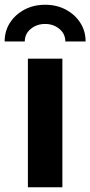

<svg xmlns="http://www.w3.org/2000/svg" viewBox="-56 -795 384 815"><path d="M62.4 0V-545.9H208.8V0ZM135.6 -774.8Q184.9 -774.8 223.5 -754.1Q262.2 -733.4 284.8 -698.3Q307.4 -663.1 307.4 -619.1H221.3Q221.3 -651.3 196.1 -672.3Q170.8 -693.3 135.4 -693.3Q100 -693.3 74.6 -672.3Q49.2 -651.3 49.2 -619.1H-36.3Q-36.3 -663.1 -13.8 -698.3Q8.8 -733.4 47.7 -754.1Q86.5 -774.8 135.6 -774.8Z"/></svg>

Font: Inter Variable LoSnoCo
Style: Regular
Weight: 400
Designer: Rasmus Andersson
Foundry: rsms
Version: Version 4.000;git-a52131595; featfreeze: case,dlig,ss01,ss02